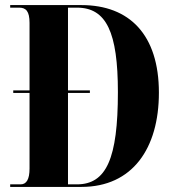

<svg xmlns="http://www.w3.org/2000/svg" viewBox="-20 -734 688 754"><path d="M20 0H300C500 0 604 -151 604 -370C604 -597 489 -714 300 -714H20V-704H55C82 -704 96 -690 96 -644V-379H32V-369H96V-72C96 -30 84 -10 61 -10H20ZM247 -10V-369H333V-379H247V-704H282C398 -704 443 -607 443 -372C443 -112 398 -10 282 -10Z"/></svg>

Font: Noto Serif Display Condensed Extra
Style: Regular
Weight: 800
Width: 3
Designer: Monotype Design Team
Foundry: Monotype Imaging Inc.
Version: Version 1.900